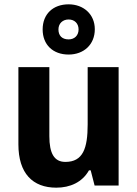

<svg xmlns="http://www.w3.org/2000/svg" viewBox="-20 -857 635 887"><path d="M297 -605C367 -605 418 -651 418 -722C418 -791 366 -837 297 -837C225 -837 177 -792 177 -721C177 -650 225 -605 297 -605ZM297 -675C266 -675 250 -693 250 -721C250 -749 270 -767 297 -767C324 -767 343 -749 343 -721C343 -693 324 -675 297 -675ZM528 -547H385V-282C385 -171 363 -109 282 -109C230 -109 208 -149 208 -228V-547H65V-190C65 -56 131 10 240 10C304 10 360 -15 391 -70H399L417 0H528Z"/></svg>

Font: Noto Sans Georgian SemiCondensed Bold
Style: Regular
Weight: 700
Width: 4
Designer: Monotype Design Team, Akaki Razmadze
Foundry: Google LLC
Version: Version 2.005